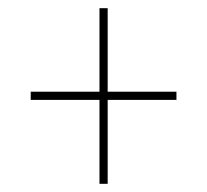

<svg xmlns="http://www.w3.org/2000/svg" viewBox="-20 -592 505 469"><path d="M223 -143H243V-348H411V-368H243V-572H223V-368H55V-348H223Z"/></svg>

Font: Noto Serif Display Condensed Black
Style: Regular
Weight: 900
Width: 3
Designer: Monotype Design Team
Foundry: Monotype Imaging Inc.
Version: Version 2.009